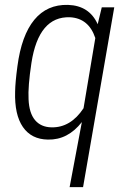

<svg xmlns="http://www.w3.org/2000/svg" viewBox="-20 -558 520 781"><path d="M256.8 -538.1Q343.3 -535.2 377.4 -459.5L394 -528.3H444.8L317.9 203.1H263.2L313 -61.5Q255.9 11.7 174.8 9.8Q107.9 8.8 73.2 -41.3Q38.6 -91.3 41.5 -185.5Q42 -222.2 50.8 -288.1Q67.4 -414.1 119.4 -477.3Q171.4 -540.5 256.8 -538.1ZM96.2 -153.8Q98.6 -97.7 122.6 -69.3Q146.5 -41 189 -40Q267.1 -38.1 319.8 -117.7L367.7 -403.3Q340.8 -483.9 264.6 -487.8Q137.2 -492.2 107.9 -302.2Q93.3 -206.1 96.2 -153.8Z"/></svg>

Font: TypoPRO Roboto
Style: Italic
Weight: 300
Italic angle: -12°
Designer: Google
Version: Version 2.136; 2016